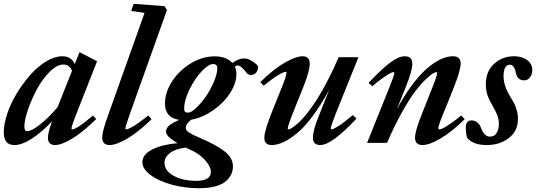

<svg xmlns="http://www.w3.org/2000/svg" viewBox="-29 -745 2795 1001"><path d="M45.9 11.2Q-9.3 11.2 -9.3 -54.2Q-9.3 -98.1 9 -152.8Q27.3 -207.5 59.1 -259.3Q90.8 -311 129.2 -354.7Q167.5 -398.4 211.9 -425Q256.3 -451.7 295.9 -451.7Q342.8 -451.7 360.8 -411.1L385.7 -473.1L477.1 -425.8L366.2 -143.6Q343.8 -86.9 343.8 -75.2Q343.8 -70.3 347.2 -70.3Q370.6 -70.3 455.6 -142.6L472.7 -124.5Q404.8 -57.1 348.1 -22.9Q291.5 11.2 258.3 11.2Q221.7 11.2 220.7 -26.4Q221.2 -55.2 242.2 -112.3Q189.9 -57.1 137.9 -22.9Q85.9 11.2 45.9 11.2ZM98.1 -85.9Q98.1 -72.8 101.6 -66.9Q105 -61 113.3 -61Q135.7 -61 181.4 -97.2Q227.1 -133.3 271.5 -187L346.2 -375Q334 -408.7 301.8 -408.7Q268.1 -408.7 230 -370.6Q191.9 -332.5 163.8 -280.3Q135.7 -228 116.9 -173.6Q98.1 -119.1 98.1 -85.9Z M542.5 11.2Q503.9 11.2 503.9 -28.8Q503.9 -60.1 534.2 -143.1L724.6 -677.7L654.8 -688L668 -725.1L829.1 -712.9L841.3 -692.4L645.5 -144Q624.5 -83.5 624.5 -74.7Q624.5 -70.8 629.4 -70.8Q634.8 -70.8 647.5 -76.4Q660.2 -82 686.3 -99.6Q712.4 -117.2 744.1 -143.1L761.2 -123.5Q692.9 -56.6 635 -22.7Q577.1 11.2 542.5 11.2Z M1008.8 236.3Q937.5 236.3 869.6 218.5Q801.8 200.7 757.6 168.7Q713.4 136.7 713.4 100.1Q713.4 60.5 764.6 34.4Q815.9 8.3 896.5 1.5Q836.4 -33.7 836.4 -58.1Q836.4 -76.2 852.1 -89.8Q867.7 -103.5 905.3 -120.1Q831.1 -131.3 831.1 -205.1Q831.1 -264.6 868.9 -322Q906.7 -379.4 967 -415.3Q1027.3 -451.2 1089.8 -451.2Q1151.9 -451.2 1182.6 -416.5Q1213.4 -440.4 1246.1 -440.4Q1260.7 -440.4 1278.6 -430.4Q1296.4 -420.4 1309.6 -408.2Q1316.4 -401.4 1316.4 -396.5Q1316.4 -377.4 1305.7 -365.7Q1294.9 -354 1276.9 -354Q1266.1 -354 1257.3 -364.7Q1227.1 -403.8 1210.4 -403.8Q1202.6 -403.8 1195.3 -397.9Q1203.6 -380.4 1203.6 -359.9Q1203.6 -309.6 1168.9 -257.3Q1134.3 -205.1 1079.6 -168Q1024.9 -130.9 967.8 -121.1Q939.5 -98.6 939.5 -78.1Q939.5 -65.4 956.3 -54.2Q973.1 -43 1006.8 -28.8Q1097.7 9.3 1141.6 43.9Q1185.5 78.6 1185.5 121.6Q1185.5 144.5 1176.5 164.1Q1167.5 183.6 1147.7 200.4Q1127.9 217.3 1092.5 226.8Q1057.1 236.3 1008.8 236.3ZM951.2 -157.7Q967.8 -157.7 994.1 -182.6Q1020.5 -207.5 1044.7 -242.7Q1068.8 -277.8 1086.4 -319.3Q1104 -360.8 1104 -390.1Q1104 -411.1 1082 -411.1Q1058.1 -411.1 1022.2 -372.8Q986.3 -334.5 958.7 -278.3Q931.2 -222.2 931.2 -177.7Q931.2 -166.5 936 -162.1Q940.9 -157.7 951.2 -157.7ZM828.6 103.5Q828.6 145.5 876.5 171.6Q924.3 197.8 993.7 197.8Q1070.3 197.8 1070.3 151.4Q1070.3 124 1041.3 91.1Q1012.2 58.1 970.7 39.1Q953.6 31.7 939 24.4Q882.8 31.7 855.7 53.7Q828.6 75.7 828.6 103.5Z M1387.2 11.2Q1349.1 11.2 1349.1 -27.3Q1349.1 -62.5 1391.1 -167.5L1442.9 -296.4Q1464.4 -350.1 1464.4 -366.2Q1464.4 -370.6 1460.9 -370.6Q1450.7 -370.6 1421.1 -353.3Q1391.6 -335.9 1345.7 -298.3L1328.1 -316.9Q1395.5 -383.3 1454.3 -417.5Q1513.2 -451.7 1548.8 -451.7Q1585.9 -451.7 1585.9 -412.6Q1585.9 -377.4 1554.7 -297.4L1496.6 -152.3Q1471.2 -88.4 1471.2 -74.2Q1471.2 -70.3 1475.1 -70.3Q1478.5 -70.3 1486.1 -74Q1493.7 -77.6 1507.8 -88.6Q1522 -99.6 1538.8 -116.2Q1555.7 -132.8 1578.6 -162.6Q1601.6 -192.4 1625.5 -230Q1649.4 -267.6 1678.7 -324Q1708 -380.4 1736.8 -446.8H1839.8L1720.2 -149.4Q1695.3 -86.4 1695.3 -75.2Q1695.3 -70.3 1699.2 -70.3Q1708.5 -70.3 1736.8 -88.4Q1765.1 -106.4 1810.1 -145L1829.6 -127Q1700.7 11.2 1640.6 11.2Q1602.5 11.2 1602.5 -27.3Q1602.5 -65.4 1633.3 -141.1L1687 -276.4Q1644.5 -197.3 1600.8 -139.2Q1557.1 -81.1 1518.6 -49.6Q1480 -18.1 1447.8 -3.4Q1415.5 11.2 1387.2 11.2Z M1884.8 0 2001.5 -290.5Q2026.9 -353 2026.9 -365.2Q2026.9 -369.1 2022.5 -369.1Q2017.1 -369.1 2004.6 -362.8Q1992.2 -356.4 1967.3 -338.9Q1942.4 -321.3 1911.6 -295.4L1892.6 -313Q1958 -382.8 2003.4 -417.2Q2048.8 -451.7 2081.1 -451.7Q2120.6 -451.7 2120.6 -412.6Q2120.6 -377.9 2089.4 -298.8L2040.5 -176.8Q2074.2 -238.8 2108.9 -287.4Q2143.6 -335.9 2173.8 -366.2Q2204.1 -396.5 2233.9 -416.3Q2263.7 -436 2287.6 -443.8Q2311.5 -451.7 2333.5 -451.7Q2372.6 -451.7 2372.6 -412.6Q2372.6 -377.4 2330.6 -272.5L2278.8 -144.5Q2256.3 -90.3 2256.3 -75.2Q2256.3 -70.3 2261.2 -70.3Q2267.1 -70.3 2279.8 -76.2Q2292.5 -82 2318.1 -99.4Q2343.8 -116.7 2375.5 -143.1L2393.6 -123.5Q2325.2 -56.6 2267.3 -22.7Q2209.5 11.2 2173.8 11.2Q2134.8 11.2 2134.8 -27.3Q2134.8 -60.5 2167.5 -143.1L2224.6 -287.6Q2250 -350.6 2250 -365.2Q2250 -369.1 2246.1 -369.1Q2241.2 -369.1 2229 -362.5Q2216.8 -356 2191.2 -331.8Q2165.5 -307.6 2136.7 -270.3Q2107.9 -232.9 2067.9 -161.9Q2027.8 -90.8 1988.8 0Z M2508.8 11.2Q2437 11.2 2405.8 -26.9Q2399.4 -52.2 2399.4 -80.1Q2399.4 -117.2 2430.2 -117.2Q2446.3 -117.2 2459.5 -106.4Q2472.7 -95.7 2479 -78.1Q2495.1 -32.7 2525.4 -32.7Q2548.3 -32.7 2560.1 -51.5Q2571.8 -70.3 2571.8 -99.6Q2571.8 -123 2564.2 -143.3Q2556.6 -163.6 2539.1 -193.4Q2521.5 -222.7 2512.7 -248Q2503.9 -273.4 2503.9 -305.7Q2503.9 -373 2547.1 -412.4Q2590.3 -451.7 2651.4 -451.7Q2692.9 -451.7 2719.5 -431.9Q2746.1 -412.1 2746.1 -379.4Q2746.1 -356.9 2734.1 -341.6Q2722.2 -326.2 2703.6 -326.2Q2683.6 -326.2 2673.1 -338.1Q2662.6 -350.1 2659.7 -368.2Q2657.7 -383.3 2649.4 -395.5Q2641.1 -407.7 2628.4 -407.7Q2613.3 -407.7 2604.7 -392.1Q2596.2 -376.5 2596.2 -350.6Q2596.2 -299.3 2627.9 -247.1Q2643.1 -222.2 2650.4 -208.5Q2657.7 -194.8 2664.6 -171.9Q2671.4 -148.9 2671.4 -126Q2671.4 -62 2624 -25.4Q2576.7 11.2 2508.8 11.2Z"/></svg>

Font: Elstob 10pt
Style: Bold Italic
Weight: 700
Italic angle: -20°
Designer: Peter S. Baker
Version: Version 1.015